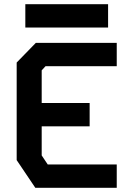

<svg xmlns="http://www.w3.org/2000/svg" viewBox="-20 -901 640 921"><path d="M152 -695.5 60 -601V-133L149.5 0H540V-112H209L180 -155.5V-295H410V-407H180V-563.5L198.5 -583.5H540V-695.5ZM498.5 -769H101.5V-881H498.5Z"/></svg>

Font: Kode Mono
Style: Regular
Weight: 400
Monospace: yes
Designer: Isa Ozler
Foundry: Kadena LLC
Version: Version 1.000;gftools[0.9.28]